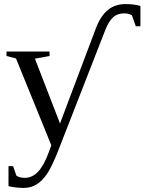

<svg xmlns="http://www.w3.org/2000/svg" viewBox="-20 -714 715 950"><path d="M674.8 -584H651.9L632.8 -638.2Q617.2 -647.9 595.7 -647.9Q560.5 -647.9 539.3 -628.2Q518.1 -608.4 501.5 -566.9L269 28.8Q237.3 109.4 213.9 144.5Q190.4 179.7 162.1 197.8Q133.8 215.8 97.2 215.8Q59.1 215.8 22 207V107.9H44.9L61 154.8Q76.2 166 103 166Q139.6 166 168.5 135.5Q197.3 105 221.2 39.6L233.9 4.9L59.1 -424.8L12.2 -437V-459H225.1V-437L152.8 -423.8L276.9 -103L454.1 -573.2Q476.6 -633.3 512.5 -663.6Q548.3 -693.8 601.1 -693.8Q643.6 -693.8 674.8 -684.6Z"/></svg>

Font: Times New Roman
Style: Regular
Weight: 400
Designer: Steve Matteson
Foundry: Ascender Corporation
Version: Version 2.00.3